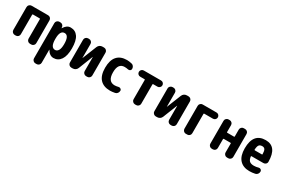

<svg xmlns="http://www.w3.org/2000/svg" viewBox="87 -1632 4327 2954"><g transform="rotate(30 2250.0 -155.0)"><path d="M397.5 -519.5Q420.9 -519.5 437.5 -502.9Q454.1 -486.3 454.1 -462.9V-56.6Q454.1 -33.2 437 -16.6Q419.9 0 397.5 0H373Q349.6 0 333 -17.1Q316.4 -34.2 316.4 -56.6V-404.3Q316.4 -413.1 306.6 -413.1H189.5Q180.7 -413.1 179.7 -404.3V-56.6Q179.7 -33.2 163.1 -16.6Q146.5 0 123 0H102.5Q79.1 0 62.5 -17.1Q45.9 -34.2 45.9 -56.6V-462.9Q45.9 -486.3 63 -502.9Q80.1 -519.5 102.5 -519.5Z M754.9 -110.4Q790 -110.4 811.5 -146.5Q833 -182.6 833 -259.8Q833 -410.2 754.9 -410.2Q674.8 -410.2 674.8 -264.6V-254.9Q674.8 -110.4 754.9 -110.4ZM794.9 -530.3Q877.9 -530.3 923.8 -463.9Q969.7 -397.5 969.7 -259.8Q969.7 -127 922.4 -58.6Q875 9.8 794.9 9.8Q724.6 9.8 679.7 -69.3Q679.7 -70.3 677.7 -70.3Q676.8 -70.3 676.8 -69.3V163.1Q676.8 186.5 659.7 203.1Q642.6 219.7 620.1 219.7H596.7Q573.2 219.7 556.6 202.6Q540 185.5 540 163.1V-462.9Q540 -486.3 557.1 -502.9Q574.2 -519.5 596.7 -519.5H615.2Q639.6 -519.5 656.2 -503.4Q672.9 -487.3 673.8 -462.9V-451.2Q673.8 -450.2 674.8 -450.2Q676.8 -450.2 676.8 -451.2Q706.1 -495.1 732.9 -512.7Q759.8 -530.3 794.9 -530.3Z M1391.6 -519.5Q1415 -519.5 1432.1 -502.9Q1449.2 -486.3 1449.2 -462.9V-56.6Q1449.2 -33.2 1432.1 -16.6Q1415 0 1391.6 0H1370.1Q1346.7 0 1330.1 -17.1Q1313.5 -34.2 1313.5 -56.6V-304.7Q1313.5 -305.7 1312 -305.7Q1310.5 -305.7 1310.5 -304.7L1210.9 -52.7Q1201.2 -28.3 1180.2 -14.2Q1159.2 0 1132.8 0H1108.4Q1085 0 1067.9 -17.1Q1050.8 -34.2 1050.8 -56.6V-462.9Q1050.8 -486.3 1067.9 -502.9Q1085 -519.5 1108.4 -519.5H1126Q1149.4 -519.5 1166 -502.9Q1182.6 -486.3 1182.6 -462.9V-214.8Q1182.6 -213.9 1183.6 -213.9Q1184.6 -213.9 1184.6 -214.8L1285.2 -466.8Q1294.9 -491.2 1315.9 -505.4Q1336.9 -519.5 1363.3 -519.5Z M1887.7 -106.4Q1906.2 -111.3 1923.3 -100.1Q1940.4 -88.9 1940.4 -70.3Q1940.4 -44.9 1925.8 -24.9Q1911.1 -4.9 1886.7 0Q1835 9.8 1799.8 9.8Q1683.6 9.8 1621.6 -57.6Q1559.6 -125 1559.6 -259.8Q1559.6 -394.5 1619.6 -462.4Q1679.7 -530.3 1794.9 -530.3Q1830.1 -530.3 1877.9 -519.5Q1902.3 -514.6 1916 -494.6Q1929.7 -474.6 1929.7 -450.2Q1929.7 -430.7 1913.6 -419.4Q1897.5 -408.2 1877 -413.1Q1847.7 -419.9 1815.4 -419.9Q1700.2 -419.9 1700.2 -259.8Q1700.2 -96.7 1820.3 -96.7Q1853.5 -97.7 1887.7 -106.4Z M2403.3 -519.5Q2426.8 -519.5 2442.9 -503.4Q2459 -487.3 2459 -464.4Q2459 -441.4 2442.4 -425.3Q2425.8 -409.2 2403.3 -409.2H2326.2Q2318.4 -409.2 2318.4 -400.4V-56.6Q2318.4 -33.2 2301.3 -16.6Q2284.2 0 2260.7 0H2239.3Q2215.8 0 2198.7 -17.1Q2181.6 -34.2 2181.6 -56.6V-400.4Q2181.6 -409.2 2173.8 -409.2H2096.7Q2073.2 -409.2 2057.1 -425.3Q2041 -441.4 2041 -464.4Q2041 -487.3 2057.6 -503.4Q2074.2 -519.5 2096.7 -519.5Z M2891.6 -519.5Q2915 -519.5 2932.1 -502.9Q2949.2 -486.3 2949.2 -462.9V-56.6Q2949.2 -33.2 2932.1 -16.6Q2915 0 2891.6 0H2870.1Q2846.7 0 2830.1 -17.1Q2813.5 -34.2 2813.5 -56.6V-304.7Q2813.5 -305.7 2812 -305.7Q2810.5 -305.7 2810.5 -304.7L2710.9 -52.7Q2701.2 -28.3 2680.2 -14.2Q2659.2 0 2632.8 0H2608.4Q2585 0 2567.9 -17.1Q2550.8 -34.2 2550.8 -56.6V-462.9Q2550.8 -486.3 2567.9 -502.9Q2585 -519.5 2608.4 -519.5H2626Q2649.4 -519.5 2666 -502.9Q2682.6 -486.3 2682.6 -462.9V-214.8Q2682.6 -213.9 2683.6 -213.9Q2684.6 -213.9 2684.6 -214.8L2785.2 -466.8Q2794.9 -491.2 2815.9 -505.4Q2836.9 -519.5 2863.3 -519.5Z M3388.7 -519.5Q3412.1 -519.5 3428.2 -503.4Q3444.3 -487.3 3444.3 -464.4Q3444.3 -441.4 3428.2 -425.3Q3412.1 -409.2 3388.7 -409.2H3235.4Q3226.6 -409.2 3225.6 -400.4V-56.6Q3225.6 -33.2 3209.5 -16.6Q3193.4 0 3169.9 0H3141.6Q3118.2 0 3102.1 -17.1Q3085.9 -34.2 3085.9 -56.6V-462.9Q3085.9 -486.3 3102.5 -502.9Q3119.1 -519.5 3141.6 -519.5Z M3897.5 -519.5Q3920.9 -519.5 3937.5 -502.9Q3954.1 -486.3 3954.1 -462.9V-56.6Q3954.1 -33.2 3937 -16.6Q3919.9 0 3897.5 0H3873Q3849.6 0 3833 -17.1Q3816.4 -34.2 3816.4 -56.6V-215.8Q3816.4 -223.6 3806.6 -223.6H3689.5Q3680.7 -223.6 3679.7 -215.8V-56.6Q3679.7 -33.2 3663.1 -16.6Q3646.5 0 3623 0H3602.5Q3579.1 0 3562.5 -17.1Q3545.9 -34.2 3545.9 -56.6V-462.9Q3545.9 -486.3 3563 -502.9Q3580.1 -519.5 3602.5 -519.5H3623Q3646.5 -519.5 3663.1 -502.9Q3679.7 -486.3 3679.7 -462.9V-339.8Q3679.7 -332 3689.5 -332H3806.6Q3815.4 -332 3816.4 -339.8V-462.9Q3816.4 -486.3 3833 -502.9Q3849.6 -519.5 3873 -519.5Z M4314.5 -309.6Q4323.2 -309.6 4323.2 -318.4Q4322.3 -377 4307.1 -399.9Q4292 -422.9 4259.8 -422.9Q4220.7 -422.9 4203.1 -401.4Q4185.5 -379.9 4181.6 -318.4Q4181.6 -310.5 4190.4 -309.6ZM4259.8 -530.3Q4459 -530.3 4460 -261.7Q4460 -237.3 4442.4 -221.7Q4424.8 -206.1 4401.4 -206.1H4191.4Q4182.6 -206.1 4183.6 -198.2Q4190.4 -141.6 4216.8 -119.1Q4243.2 -96.7 4294.9 -96.7Q4333 -96.7 4377.9 -109.4Q4397.5 -114.3 4413.6 -102.1Q4429.7 -89.8 4429.7 -70.3Q4429.7 -44.9 4415 -25.4Q4400.4 -5.9 4376 -1Q4326.2 9.8 4275.4 9.8Q4163.1 9.8 4101.6 -58.1Q4040 -126 4040 -259.8Q4040 -530.3 4259.8 -530.3Z"/></g></svg>

Font: Rounded Mgen+ 1m bold
Style: Bold
Weight: 700
Designer: [Source Han Sans]
Ryoko NISHIZUKA  (kana & ideographs); Paul D. Hunt (Latin, Greek & Cyrillic); Wenlong ZHANG  (bopomofo
Version: Version 1.059.20150602